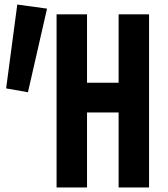

<svg xmlns="http://www.w3.org/2000/svg" viewBox="-20 -825 740 845"><path d="M7 -436 103 -419 187 -787 56 -805ZM229 -762V0H363V-330H502V0H636V-762H502V-461H363V-762Z"/></svg>

Font: Kawkab Mono
Style: Bold
Weight: 700
Monospace: yes
Designer: Abdullah Arif
Foundry: Abdullah Arif
Version: Version 1.000;PS 000.500;hotconv 1.0.88;makeotf.lib2.5.64775